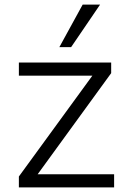

<svg xmlns="http://www.w3.org/2000/svg" viewBox="-20 -809 547 829"><path d="M61.5 0V-46.9L378.9 -482.4H61.5V-539.1H460V-493.2L142.6 -56.6H472.7V0ZM236.3 -605.5 336.9 -789.1H412.1L287.1 -605.5Z"/></svg>

Font: Min Sans Light
Style: Regular
Weight: 300
Designer: Jinseong-Kim, NotoSansCJK, Nunito
Foundry: Jinseong-Kim
Version: Version 1.400;Glyphs 3.1.2 (3151)